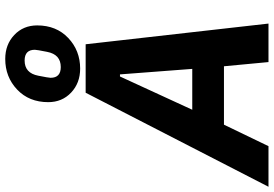

<svg xmlns="http://www.w3.org/2000/svg" viewBox="-211 -869 1045 733"><g transform="rotate(-90 311.5 -502.5)"><path d="M416 -719Q361 -719 324.5 -753.5Q288 -788 288 -841Q288 -914 336 -959.5Q384 -1005 453 -1005Q508 -1005 544.5 -970.5Q581 -936 581 -883Q581 -810 533 -764.5Q485 -719 416 -719ZM422 -793Q470 -793 480 -845Q488 -885 488 -892Q488 -931 447 -931Q399 -931 389 -879Q381 -839 381 -832Q381 -793 422 -793ZM588 0H441L425 -170H202L120 0H-35L324 -698H509ZM415 -291 394 -567H386L259 -291Z"/></g></svg>

Font: Aneliza
Style: Bold Italic
Weight: 700
Italic angle: -11.31°
Designer: Mike Abbink, Paul van der Laan, Pieter van Rosmalen
Foundry: Bold Monday
Version: Version 3.0